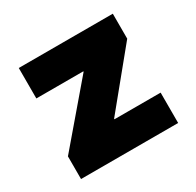

<svg xmlns="http://www.w3.org/2000/svg" viewBox="-123 -678 832 816"><g transform="rotate(-30 292.5 -270.5)"><path d="M54.2 0V-111.3L291.5 -389.2V-391.6H61V-541H522.5V-418.5L304.2 -151.9V-148.9H530.8V0Z"/></g></svg>

Font: Inter 17pt Black
Style: Regular
Weight: 900
Version: Version 4.001;git-66647c0bb